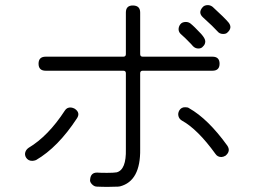

<svg xmlns="http://www.w3.org/2000/svg" viewBox="-20 -730 1040 752"><path d="M399 2Q389 2 375.5 1.5Q362 1 360 1Q349 1 340 -8.5Q331 -18 333 -27Q335 -54 360 -54H361Q373 -53 399 -53Q425 -53 437 -55Q475 -65 473 -146V-167V-443Q473 -453 463 -453H159Q131 -453 131 -480.5Q131 -508 159 -508H463Q473 -508 473 -518V-681Q473 -709 501 -708.5Q529 -708 529 -681V-518Q529 -508 539 -508H812Q840 -508 840 -480.5Q840 -453 812 -453H539Q529 -453 529 -443V-167V-146Q531 -21 450 0Q448 0 442 1Q420 2 399 2ZM106 -100Q90 -100 82 -113Q76 -123 79 -133.5Q82 -144 92 -151Q169 -197 234 -297Q242 -310 258 -309Q266 -308 273 -304Q296 -288 281 -266Q207 -153 121 -103Q113 -100 106 -100ZM847 -115Q832 -115 824 -127Q754 -224 692 -258Q682 -264 679 -275Q676 -286 682 -297Q690 -311 707 -310Q716 -310 721 -306Q795 -264 870 -160Q885 -138 863 -120Q854 -115 847 -115ZM736 -549 728 -558Q702 -585 691 -594Q680 -603 679.5 -614Q679 -625 686 -634.5Q693 -644 708 -644Q718 -644 726 -638Q740 -627 768 -597Q784 -579 784 -568Q784 -556 775 -548Q769 -540 757 -540Q745 -540 736 -549ZM854 -597Q840 -597 832 -607Q817 -624 775 -662Q755 -680 773 -701Q780 -710 794 -710Q804 -710 813 -703Q861 -659 875 -642Q892 -621 870 -602Q865 -597 854 -597Z"/></svg>

Font: Shin Retro Maru Gothic Regular
Style: Regular
Weight: 400
Designer: Iose
Foundry: Typographish
Version: Version 1.002